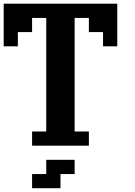

<svg xmlns="http://www.w3.org/2000/svg" viewBox="-20 -789 732 1040"><path d="M153.8 230.5V153.8H230.5V76.7H384.3V153.8H307.6V230.5ZM153.8 0V-76.7H230.5V-691.9H153.8V-615.2H76.7V-538.1H0V-769H615.2V-538.1H538.1V-615.2H461.4V-691.9H384.3V-76.7H461.4V0Z"/></svg>

Font: Good Old DOS
Style: Regular
Weight: 400
Designer: Vasily Draigo
Foundry: Vasily Draigo
Version: 1.0